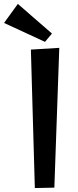

<svg xmlns="http://www.w3.org/2000/svg" viewBox="-82 -950 392 971"><path d="M217.8 -708 192.9 -1 94.2 1 74.2 -699.2ZM8.3 -930.2 180.7 -780.3 145.5 -738.3 -61.5 -834Z"/></svg>

Font: Original Surfer
Style: Regular
Weight: 400
Designer: Astigmatic (AOETI)
Foundry: Astigmatic (AOETI)
Version: Version 1.001